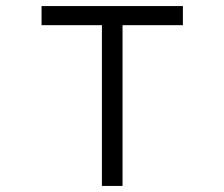

<svg xmlns="http://www.w3.org/2000/svg" viewBox="-20 -613 740 633"><path d="M316 0V-530H117V-593H583V-530H384V0Z"/></svg>

Font: Martian Mono ExtraLight
Style: Regular
Weight: 200
Monospace: yes
Designer: Roman Shamin
Foundry: Evil Martians
Version: Version 1.000; ttfautohint (v1.8.4.7-5d5b)